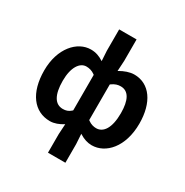

<svg xmlns="http://www.w3.org/2000/svg" viewBox="-222 -975 1314 1366"><g transform="rotate(30 434.5 -291.5)"><path d="M262 14C298 14 334 -1 363 -19C365 -20 366 -21 368 -22L363 62V215H506V62L501 -20C503 -19 504 -18 506 -17C538 3 571 14 605 14C719 14 823 -97 823 -289C823 -461 745 -574 618 -574C580 -574 539 -558 506 -539C504 -538 503 -537 501 -536L506 -622V-798H363V-622L368 -540C366 -541 365 -542 363 -543C335 -561 303 -574 262 -574C151 -574 47 -462 47 -279C47 -96 131 14 262 14ZM501 -425C503 -426 504 -428 506 -429C531 -447 553 -453 576 -453C641 -453 672 -394 672 -287C672 -165 630 -107 572 -107C553 -107 529 -112 506 -129C504 -130 503 -132 501 -133ZM294 -453C317 -453 341 -447 363 -431C365 -430 366 -428 368 -427V-136C366 -134 365 -133 363 -131C343 -113 323 -107 298 -107C234 -107 198 -165 198 -281C198 -393 241 -453 294 -453Z"/></g></svg>

Font: Kinto Sans
Style: Bold
Weight: 700
Designer: Authors: Ryoko NISHIZUKA  (kana & ideographs); Paul D. Hunt (Latin, Greek & Cyrillic); Wenlong ZHANG  (bopomofo); Sandol
Foundry: Adobe Systems Incorporated, ookami Inc.
Version: Version 0.001